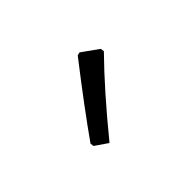

<svg xmlns="http://www.w3.org/2000/svg" viewBox="-34 -837 457 457"><g transform="rotate(45 194.5 -608.0)"><path d="M93 -654 123 -696 132 -697C176 -653.7 230.7 -605.3 296 -552L274 -520L265 -519C217.7 -552.3 161 -594.7 95 -646Z"/></g></svg>

Font: Alegreya Sans SC
Style: Regular
Weight: 400
Designer: Juan Pablo del Peral
Foundry: Huerta Tipografica
Version: Version 1.000;PS 001.000;hotconv 1.0.70;makeotf.lib2.5.58329